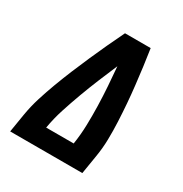

<svg xmlns="http://www.w3.org/2000/svg" viewBox="-171 -863 942 991"><g transform="rotate(30 300.0 -367.5)"><path d="M29 0 47 -110Q56 -164 72.5 -217Q89 -270 108.5 -322Q128 -374 149.5 -426Q171 -478 194 -530Q217 -582 240.5 -633Q264 -684 289 -735H442Q450 -684 456.5 -633Q463 -582 469 -530Q475 -478 479 -426.5Q483 -375 485.5 -322.5Q488 -270 487 -216.5Q486 -163 477 -110L459 0ZM180 -110H344Q353 -168 354.5 -226Q356 -284 354.5 -341Q353 -398 349 -455Q345 -512 340 -568Q316 -512 292.5 -455Q269 -398 248 -341Q227 -284 208.5 -226.5Q190 -169 180 -110Z"/></g></svg>

Font: Iosevka Curly Slab XBdExObl
Style: Regular
Weight: 800
Width: 7
Italic angle: -9°
Monospace: yes
Designer: Belleve Invis
Foundry: Belleve Invis
Version: Version 11.1.0; ttfautohint (v1.8.3)